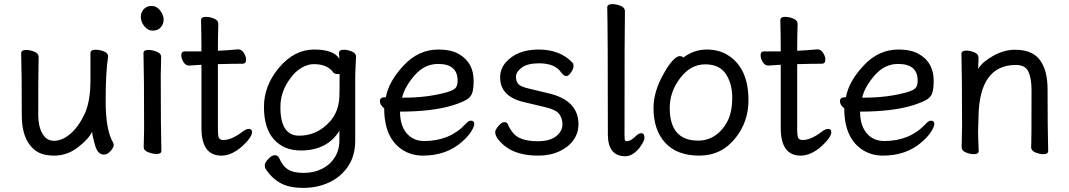

<svg xmlns="http://www.w3.org/2000/svg" viewBox="-20 -733 5202 934"><path d="M148 -4Q86 -55 86 -171Q86 -368 83 -474Q83 -490 107 -490Q126 -490 147 -481.5Q168 -473 168 -456Q166 -368 166 -175Q166 -119 186 -83.5Q206 -48 243 -48Q281 -48 320 -80Q359 -112 389.5 -174Q420 -236 420 -342V-475Q420 -491 445 -491Q465 -491 485.5 -483Q506 -475 506 -458Q494 -385 494 -241Q494 -99 531 -38Q533 -34 533 -26Q533 -16 518 1.5Q503 19 485 19Q455 19 442 -27.5Q429 -74 428 -92Q410 -55 358 -15.5Q306 24 244 24Q182 24 148 -4Z M742 16Q723 16 701 7.5Q679 -1 679 -17L681 -105Q681 -368 678 -475Q678 -490 702 -490Q721 -490 742.5 -481.5Q764 -473 764 -457L762 -368Q762 -105 765 1Q765 16 742 16ZM665 -650Q665 -672 679 -688Q693 -704 718 -704Q742 -704 759 -682Q776 -660 776 -638Q776 -615 761.5 -599.5Q747 -584 723 -584Q699 -584 682 -605.5Q665 -627 665 -650Z M1057 24Q960 24 960 -110V-418L900 -414Q883 -414 872.5 -431Q862 -448 862 -464Q862 -483 879 -483H960Q960 -556 958 -635Q958 -651 982 -651Q1001 -651 1021.5 -642.5Q1042 -634 1042 -617Q1040 -552 1040 -486Q1086 -488 1138 -493Q1155 -493 1166 -476Q1177 -459 1177 -443Q1177 -423 1160 -423Q1112 -423 1040 -421V-108Q1040 -70 1045.5 -61Q1051 -52 1067 -52Q1107 -52 1159 -92Q1178 -106 1190 -106Q1206 -106 1206 -90Q1206 -66 1159 -22Q1107 24 1057 24Z M1435 -73Q1523 -73 1585 -142Q1628 -190 1631 -263Q1632 -290 1632 -372Q1632 -373 1620 -373Q1608 -373 1601 -381Q1572 -421 1507 -421Q1477 -421 1446.5 -403Q1416 -385 1394 -354Q1344 -289 1344 -212Q1344 -73 1435 -73ZM1455 181Q1385 181 1342.5 156.5Q1300 132 1272 88Q1268 82 1268 70Q1268 59 1285 40.5Q1302 22 1317 22Q1332 22 1338 36Q1355 75 1381 91.5Q1407 108 1457 108Q1507 108 1546 88.5Q1585 69 1608 33.5Q1631 -2 1631 -51V-97Q1572 -1 1443 -1Q1361 -1 1312.5 -55Q1264 -109 1264 -213Q1264 -317 1338 -404.5Q1412 -492 1508 -492Q1604 -492 1631 -447L1629 -475Q1629 -491 1653 -491Q1671 -491 1691.5 -482.5Q1712 -474 1712 -457Q1708 -381 1708 -358V-50Q1708 25 1673 76.5Q1638 128 1581 154.5Q1524 181 1455 181Z M1948 -258Q2059 -258 2153 -284Q2187 -294 2196.5 -305.5Q2206 -317 2206 -341Q2206 -422 2111 -422Q2045 -422 1996.5 -366Q1948 -310 1936 -258ZM2037 24Q1984 24 1941 -2Q1849 -59 1849 -206Q1828 -222 1828 -241Q1828 -260 1853 -260H1857Q1871 -337 1943.5 -414.5Q2016 -492 2112 -492Q2176 -492 2214 -469Q2284 -428 2284 -340Q2284 -305 2278 -283.5Q2272 -262 2251 -249Q2230 -236 2184 -221Q2083 -190 1926 -190Q1926 -123 1958 -85Q1990 -47 2044 -47Q2167 -47 2244 -129Q2258 -146 2271 -146Q2287 -146 2287 -130Q2287 -117 2272 -93Q2257 -69 2226 -42Q2151 24 2037 24Z M2597 24Q2493 24 2434 -24Q2389 -62 2389 -90Q2389 -102 2405 -120.5Q2421 -139 2433 -139Q2446 -139 2451 -128Q2458 -109 2473 -90Q2504 -46 2596 -46Q2655 -46 2685.5 -70.5Q2716 -95 2716 -127Q2716 -159 2699.5 -179.5Q2683 -200 2631.5 -212Q2580 -224 2530 -236Q2413 -263 2413 -356Q2413 -397 2439 -428Q2494 -492 2600 -492Q2706 -492 2766 -427Q2770 -423 2770 -411Q2770 -399 2758 -381Q2746 -363 2735 -363Q2723 -363 2711 -379Q2681 -425 2602 -425Q2546 -425 2518 -404Q2490 -383 2490 -360Q2490 -336 2502 -323.5Q2514 -311 2553 -302L2649 -279Q2794 -245 2794 -128Q2794 -86 2769.5 -51.5Q2745 -17 2700.5 3.5Q2656 24 2597 24Z M3022 27Q2939 27 2937 -75Q2937 -590 2934 -697Q2934 -713 2959 -713Q2978 -713 2999 -704.5Q3020 -696 3020 -679Q3018 -590 3018 -78Q3018 -53 3021 -49.5Q3024 -46 3030 -46Q3049 -47 3074 -72Q3088 -85 3100 -85Q3115 -85 3115 -63Q3115 -45 3087 -9Q3055 27 3022 27Z M3376 -49Q3423 -49 3460 -74.5Q3497 -100 3519.5 -144.5Q3542 -189 3542 -258Q3542 -326 3511 -373Q3480 -420 3410 -420Q3340 -420 3289 -353.5Q3238 -287 3238 -208Q3238 -49 3376 -49ZM3382 24Q3273 24 3216 -38.5Q3159 -101 3159 -207Q3159 -289 3210 -377Q3230 -414 3251 -437Q3272 -460 3286 -460Q3299 -460 3304 -453Q3356 -492 3418 -492Q3480 -492 3525 -462Q3621 -399 3621 -245Q3621 -141 3558 -62Q3490 24 3382 24Z M3875 24Q3778 24 3778 -110V-418L3718 -414Q3701 -414 3690.5 -431Q3680 -448 3680 -464Q3680 -483 3697 -483H3778Q3778 -556 3776 -635Q3776 -651 3800 -651Q3819 -651 3839.5 -642.5Q3860 -634 3860 -617Q3858 -552 3858 -486Q3904 -488 3956 -493Q3973 -493 3984 -476Q3995 -459 3995 -443Q3995 -423 3978 -423Q3930 -423 3858 -421V-108Q3858 -70 3863.5 -61Q3869 -52 3885 -52Q3925 -52 3977 -92Q3996 -106 4008 -106Q4024 -106 4024 -90Q4024 -66 3977 -22Q3925 24 3875 24Z M4186 -258Q4297 -258 4391 -284Q4425 -294 4434.5 -305.5Q4444 -317 4444 -341Q4444 -422 4349 -422Q4283 -422 4234.5 -366Q4186 -310 4174 -258ZM4275 24Q4222 24 4179 -2Q4087 -59 4087 -206Q4066 -222 4066 -241Q4066 -260 4091 -260H4095Q4109 -337 4181.5 -414.5Q4254 -492 4350 -492Q4414 -492 4452 -469Q4522 -428 4522 -340Q4522 -305 4516 -283.5Q4510 -262 4489 -249Q4468 -236 4422 -221Q4321 -190 4164 -190Q4164 -123 4196 -85Q4228 -47 4282 -47Q4405 -47 4482 -129Q4496 -146 4509 -146Q4525 -146 4525 -130Q4525 -117 4510 -93Q4495 -69 4464 -42Q4389 24 4275 24Z M5056 17Q5037 17 5016.5 8.5Q4996 0 4996 -17Q4998 -34 4998 -293Q4998 -351 4983 -384Q4968 -417 4922 -417Q4743 -417 4740 -162L4738 -97Q4738 -59 4741 1Q4741 17 4718 17Q4699 17 4678.5 8.5Q4658 0 4658 -17L4660 -115Q4660 -364 4657 -471Q4657 -487 4681 -487Q4699 -487 4719.5 -478.5Q4740 -470 4740 -453V-439Q4738 -411 4738 -398Q4760 -433 4812.5 -462Q4865 -491 4918 -491Q5014 -491 5049 -425Q5076 -378 5076 -297Q5076 -105 5079 1Q5079 17 5056 17Z"/></svg>

Font: linja waso lili
Style: Bold
Weight: 400
Designer: Fontworks Inc.
Version: Version 1.000;August 6, 2022;FontCreator 14.0.0.2814 64-bit